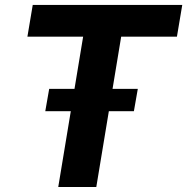

<svg xmlns="http://www.w3.org/2000/svg" viewBox="-20 -747 748 767"><path d="M89.5 -600.5 110.8 -727.3H708.1L686.8 -600.5H464.1L364.7 0H212.7L312.1 -600.5ZM160.9 -302.9 176.5 -392H530.5L514.9 -302.9Z"/></svg>

Font: Inter UI
Style: Bold Italic
Weight: 700
Italic angle: 9.39999°
Designer: Rasmus Andersson
Foundry: rsms
Version: 3.2;8d6f07862